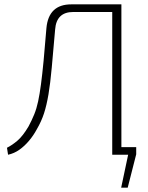

<svg xmlns="http://www.w3.org/2000/svg" viewBox="-20 -710 679 881"><path d="M495 -35H605V-2L566 151H536L568 0H495ZM523 -690V-655H316Q239 -655 233 -575Q224 -472 217.5 -400Q211 -328 202.5 -277.5Q194 -227 182 -190Q170 -153 149 -117Q134 -89 113.5 -64.5Q93 -40 69 -23Q45 -6 17 0L12 -32Q36 -44 60.5 -65Q85 -86 111 -130Q126 -158 137 -185Q148 -212 155 -245Q162 -278 168 -323Q174 -368 180 -430.5Q186 -493 193 -581Q203 -690 307 -690ZM537 -690V0H495V-690Z"/></svg>

Font: Exo 2 ExtraLight
Style: Regular
Weight: 250
Designer: Natanael Gama
Foundry: Natanael Gama
Version: Version 2.010